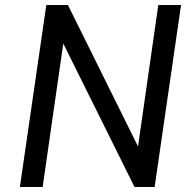

<svg xmlns="http://www.w3.org/2000/svg" viewBox="-20 -743 770 763"><path d="M59 0 164 -723H250L528.5 -161L609 -723H699.5L594.5 0H514.5L231.5 -570L149.5 0Z"/></svg>

Font: Public Sans
Style: Italic
Weight: 400
Italic angle: -8°
Designer: The Public Sans project authors (U.S. Web Design System). Libre Franklin designed by Pablo Impallari and Rodrigo Fuenzal
Version: Version 1.008; ttfautohint (v1.8.1) -l 8 -r 50 -G 200 -x 14 